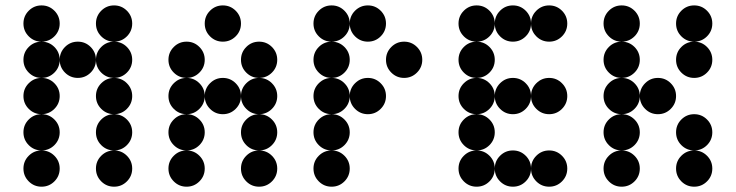

<svg xmlns="http://www.w3.org/2000/svg" viewBox="-20 -704 2774 724"><path d="M205.1 -615.2Q205.1 -586.9 185.1 -566.9Q165 -546.9 136.7 -546.9Q108.4 -546.9 88.4 -566.9Q68.4 -586.9 68.4 -615.2Q68.4 -643.6 88.4 -663.6Q108.4 -683.6 136.7 -683.6Q165 -683.6 185.1 -663.6Q205.1 -643.6 205.1 -615.2ZM478.5 -615.2Q478.5 -586.9 458.5 -566.9Q438.5 -546.9 410.2 -546.9Q381.8 -546.9 361.8 -566.9Q341.8 -586.9 341.8 -615.2Q341.8 -643.6 361.8 -663.6Q381.8 -683.6 410.2 -683.6Q438.5 -683.6 458.5 -663.6Q478.5 -643.6 478.5 -615.2ZM205.1 -478.5Q205.1 -450.2 185.1 -430.2Q165 -410.2 136.7 -410.2Q108.4 -410.2 88.4 -430.2Q68.4 -450.2 68.4 -478.5Q68.4 -506.8 88.4 -526.9Q108.4 -546.9 136.7 -546.9Q165 -546.9 185.1 -526.9Q205.1 -506.8 205.1 -478.5ZM341.8 -478.5Q341.8 -450.2 321.8 -430.2Q301.8 -410.2 273.4 -410.2Q245.1 -410.2 225.1 -430.2Q205.1 -450.2 205.1 -478.5Q205.1 -506.8 225.1 -526.9Q245.1 -546.9 273.4 -546.9Q301.8 -546.9 321.8 -526.9Q341.8 -506.8 341.8 -478.5ZM478.5 -478.5Q478.5 -450.2 458.5 -430.2Q438.5 -410.2 410.2 -410.2Q381.8 -410.2 361.8 -430.2Q341.8 -450.2 341.8 -478.5Q341.8 -506.8 361.8 -526.9Q381.8 -546.9 410.2 -546.9Q438.5 -546.9 458.5 -526.9Q478.5 -506.8 478.5 -478.5ZM205.1 -341.8Q205.1 -313.5 185.1 -293.5Q165 -273.4 136.7 -273.4Q108.4 -273.4 88.4 -293.5Q68.4 -313.5 68.4 -341.8Q68.4 -370.1 88.4 -390.1Q108.4 -410.2 136.7 -410.2Q165 -410.2 185.1 -390.1Q205.1 -370.1 205.1 -341.8ZM478.5 -341.8Q478.5 -313.5 458.5 -293.5Q438.5 -273.4 410.2 -273.4Q381.8 -273.4 361.8 -293.5Q341.8 -313.5 341.8 -341.8Q341.8 -370.1 361.8 -390.1Q381.8 -410.2 410.2 -410.2Q438.5 -410.2 458.5 -390.1Q478.5 -370.1 478.5 -341.8ZM205.1 -205.1Q205.1 -176.8 185.1 -156.7Q165 -136.7 136.7 -136.7Q108.4 -136.7 88.4 -156.7Q68.4 -176.8 68.4 -205.1Q68.4 -233.4 88.4 -253.4Q108.4 -273.4 136.7 -273.4Q165 -273.4 185.1 -253.4Q205.1 -233.4 205.1 -205.1ZM478.5 -205.1Q478.5 -176.8 458.5 -156.7Q438.5 -136.7 410.2 -136.7Q381.8 -136.7 361.8 -156.7Q341.8 -176.8 341.8 -205.1Q341.8 -233.4 361.8 -253.4Q381.8 -273.4 410.2 -273.4Q438.5 -273.4 458.5 -253.4Q478.5 -233.4 478.5 -205.1ZM205.1 -68.4Q205.1 -40 185.1 -20Q165 0 136.7 0Q108.4 0 88.4 -20Q68.4 -40 68.4 -68.4Q68.4 -96.7 88.4 -116.7Q108.4 -136.7 136.7 -136.7Q165 -136.7 185.1 -116.7Q205.1 -96.7 205.1 -68.4ZM478.5 -68.4Q478.5 -40 458.5 -20Q438.5 0 410.2 0Q381.8 0 361.8 -20Q341.8 -40 341.8 -68.4Q341.8 -96.7 361.8 -116.7Q381.8 -136.7 410.2 -136.7Q438.5 -136.7 458.5 -116.7Q478.5 -96.7 478.5 -68.4Z M888.7 -615.2Q888.7 -586.9 868.7 -566.9Q848.6 -546.9 820.3 -546.9Q792 -546.9 772 -566.9Q752 -586.9 752 -615.2Q752 -643.6 772 -663.6Q792 -683.6 820.3 -683.6Q848.6 -683.6 868.7 -663.6Q888.7 -643.6 888.7 -615.2ZM752 -478.5Q752 -450.2 731.9 -430.2Q711.9 -410.2 683.6 -410.2Q655.3 -410.2 635.3 -430.2Q615.2 -450.2 615.2 -478.5Q615.2 -506.8 635.3 -526.9Q655.3 -546.9 683.6 -546.9Q711.9 -546.9 731.9 -526.9Q752 -506.8 752 -478.5ZM1025.4 -478.5Q1025.4 -450.2 1005.4 -430.2Q985.4 -410.2 957 -410.2Q928.7 -410.2 908.7 -430.2Q888.7 -450.2 888.7 -478.5Q888.7 -506.8 908.7 -526.9Q928.7 -546.9 957 -546.9Q985.4 -546.9 1005.4 -526.9Q1025.4 -506.8 1025.4 -478.5ZM752 -341.8Q752 -313.5 731.9 -293.5Q711.9 -273.4 683.6 -273.4Q655.3 -273.4 635.3 -293.5Q615.2 -313.5 615.2 -341.8Q615.2 -370.1 635.3 -390.1Q655.3 -410.2 683.6 -410.2Q711.9 -410.2 731.9 -390.1Q752 -370.1 752 -341.8ZM888.7 -341.8Q888.7 -313.5 868.7 -293.5Q848.6 -273.4 820.3 -273.4Q792 -273.4 772 -293.5Q752 -313.5 752 -341.8Q752 -370.1 772 -390.1Q792 -410.2 820.3 -410.2Q848.6 -410.2 868.7 -390.1Q888.7 -370.1 888.7 -341.8ZM1025.4 -341.8Q1025.4 -313.5 1005.4 -293.5Q985.4 -273.4 957 -273.4Q928.7 -273.4 908.7 -293.5Q888.7 -313.5 888.7 -341.8Q888.7 -370.1 908.7 -390.1Q928.7 -410.2 957 -410.2Q985.4 -410.2 1005.4 -390.1Q1025.4 -370.1 1025.4 -341.8ZM752 -205.1Q752 -176.8 731.9 -156.7Q711.9 -136.7 683.6 -136.7Q655.3 -136.7 635.3 -156.7Q615.2 -176.8 615.2 -205.1Q615.2 -233.4 635.3 -253.4Q655.3 -273.4 683.6 -273.4Q711.9 -273.4 731.9 -253.4Q752 -233.4 752 -205.1ZM1025.4 -205.1Q1025.4 -176.8 1005.4 -156.7Q985.4 -136.7 957 -136.7Q928.7 -136.7 908.7 -156.7Q888.7 -176.8 888.7 -205.1Q888.7 -233.4 908.7 -253.4Q928.7 -273.4 957 -273.4Q985.4 -273.4 1005.4 -253.4Q1025.4 -233.4 1025.4 -205.1ZM752 -68.4Q752 -40 731.9 -20Q711.9 0 683.6 0Q655.3 0 635.3 -20Q615.2 -40 615.2 -68.4Q615.2 -96.7 635.3 -116.7Q655.3 -136.7 683.6 -136.7Q711.9 -136.7 731.9 -116.7Q752 -96.7 752 -68.4ZM1025.4 -68.4Q1025.4 -40 1005.4 -20Q985.4 0 957 0Q928.7 0 908.7 -20Q888.7 -40 888.7 -68.4Q888.7 -96.7 908.7 -116.7Q928.7 -136.7 957 -136.7Q985.4 -136.7 1005.4 -116.7Q1025.4 -96.7 1025.4 -68.4Z M1298.8 -615.2Q1298.8 -586.9 1278.8 -566.9Q1258.8 -546.9 1230.5 -546.9Q1202.1 -546.9 1182.1 -566.9Q1162.1 -586.9 1162.1 -615.2Q1162.1 -643.6 1182.1 -663.6Q1202.1 -683.6 1230.5 -683.6Q1258.8 -683.6 1278.8 -663.6Q1298.8 -643.6 1298.8 -615.2ZM1435.5 -615.2Q1435.5 -586.9 1415.5 -566.9Q1395.5 -546.9 1367.2 -546.9Q1338.9 -546.9 1318.8 -566.9Q1298.8 -586.9 1298.8 -615.2Q1298.8 -643.6 1318.8 -663.6Q1338.9 -683.6 1367.2 -683.6Q1395.5 -683.6 1415.5 -663.6Q1435.5 -643.6 1435.5 -615.2ZM1298.8 -478.5Q1298.8 -450.2 1278.8 -430.2Q1258.8 -410.2 1230.5 -410.2Q1202.1 -410.2 1182.1 -430.2Q1162.1 -450.2 1162.1 -478.5Q1162.1 -506.8 1182.1 -526.9Q1202.1 -546.9 1230.5 -546.9Q1258.8 -546.9 1278.8 -526.9Q1298.8 -506.8 1298.8 -478.5ZM1572.3 -478.5Q1572.3 -450.2 1552.2 -430.2Q1532.2 -410.2 1503.9 -410.2Q1475.6 -410.2 1455.6 -430.2Q1435.5 -450.2 1435.5 -478.5Q1435.5 -506.8 1455.6 -526.9Q1475.6 -546.9 1503.9 -546.9Q1532.2 -546.9 1552.2 -526.9Q1572.3 -506.8 1572.3 -478.5ZM1298.8 -341.8Q1298.8 -313.5 1278.8 -293.5Q1258.8 -273.4 1230.5 -273.4Q1202.1 -273.4 1182.1 -293.5Q1162.1 -313.5 1162.1 -341.8Q1162.1 -370.1 1182.1 -390.1Q1202.1 -410.2 1230.5 -410.2Q1258.8 -410.2 1278.8 -390.1Q1298.8 -370.1 1298.8 -341.8ZM1435.5 -341.8Q1435.5 -313.5 1415.5 -293.5Q1395.5 -273.4 1367.2 -273.4Q1338.9 -273.4 1318.8 -293.5Q1298.8 -313.5 1298.8 -341.8Q1298.8 -370.1 1318.8 -390.1Q1338.9 -410.2 1367.2 -410.2Q1395.5 -410.2 1415.5 -390.1Q1435.5 -370.1 1435.5 -341.8ZM1298.8 -205.1Q1298.8 -176.8 1278.8 -156.7Q1258.8 -136.7 1230.5 -136.7Q1202.1 -136.7 1182.1 -156.7Q1162.1 -176.8 1162.1 -205.1Q1162.1 -233.4 1182.1 -253.4Q1202.1 -273.4 1230.5 -273.4Q1258.8 -273.4 1278.8 -253.4Q1298.8 -233.4 1298.8 -205.1ZM1298.8 -68.4Q1298.8 -40 1278.8 -20Q1258.8 0 1230.5 0Q1202.1 0 1182.1 -20Q1162.1 -40 1162.1 -68.4Q1162.1 -96.7 1182.1 -116.7Q1202.1 -136.7 1230.5 -136.7Q1258.8 -136.7 1278.8 -116.7Q1298.8 -96.7 1298.8 -68.4Z M1845.7 -615.2Q1845.7 -586.9 1825.7 -566.9Q1805.7 -546.9 1777.3 -546.9Q1749 -546.9 1729 -566.9Q1709 -586.9 1709 -615.2Q1709 -643.6 1729 -663.6Q1749 -683.6 1777.3 -683.6Q1805.7 -683.6 1825.7 -663.6Q1845.7 -643.6 1845.7 -615.2ZM1982.4 -615.2Q1982.4 -586.9 1962.4 -566.9Q1942.4 -546.9 1914.1 -546.9Q1885.7 -546.9 1865.7 -566.9Q1845.7 -586.9 1845.7 -615.2Q1845.7 -643.6 1865.7 -663.6Q1885.7 -683.6 1914.1 -683.6Q1942.4 -683.6 1962.4 -663.6Q1982.4 -643.6 1982.4 -615.2ZM2119.1 -615.2Q2119.1 -586.9 2099.1 -566.9Q2079.1 -546.9 2050.8 -546.9Q2022.5 -546.9 2002.4 -566.9Q1982.4 -586.9 1982.4 -615.2Q1982.4 -643.6 2002.4 -663.6Q2022.5 -683.6 2050.8 -683.6Q2079.1 -683.6 2099.1 -663.6Q2119.1 -643.6 2119.1 -615.2ZM1845.7 -478.5Q1845.7 -450.2 1825.7 -430.2Q1805.7 -410.2 1777.3 -410.2Q1749 -410.2 1729 -430.2Q1709 -450.2 1709 -478.5Q1709 -506.8 1729 -526.9Q1749 -546.9 1777.3 -546.9Q1805.7 -546.9 1825.7 -526.9Q1845.7 -506.8 1845.7 -478.5ZM1845.7 -341.8Q1845.7 -313.5 1825.7 -293.5Q1805.7 -273.4 1777.3 -273.4Q1749 -273.4 1729 -293.5Q1709 -313.5 1709 -341.8Q1709 -370.1 1729 -390.1Q1749 -410.2 1777.3 -410.2Q1805.7 -410.2 1825.7 -390.1Q1845.7 -370.1 1845.7 -341.8ZM1982.4 -341.8Q1982.4 -313.5 1962.4 -293.5Q1942.4 -273.4 1914.1 -273.4Q1885.7 -273.4 1865.7 -293.5Q1845.7 -313.5 1845.7 -341.8Q1845.7 -370.1 1865.7 -390.1Q1885.7 -410.2 1914.1 -410.2Q1942.4 -410.2 1962.4 -390.1Q1982.4 -370.1 1982.4 -341.8ZM2119.1 -341.8Q2119.1 -313.5 2099.1 -293.5Q2079.1 -273.4 2050.8 -273.4Q2022.5 -273.4 2002.4 -293.5Q1982.4 -313.5 1982.4 -341.8Q1982.4 -370.1 2002.4 -390.1Q2022.5 -410.2 2050.8 -410.2Q2079.1 -410.2 2099.1 -390.1Q2119.1 -370.1 2119.1 -341.8ZM1845.7 -205.1Q1845.7 -176.8 1825.7 -156.7Q1805.7 -136.7 1777.3 -136.7Q1749 -136.7 1729 -156.7Q1709 -176.8 1709 -205.1Q1709 -233.4 1729 -253.4Q1749 -273.4 1777.3 -273.4Q1805.7 -273.4 1825.7 -253.4Q1845.7 -233.4 1845.7 -205.1ZM1845.7 -68.4Q1845.7 -40 1825.7 -20Q1805.7 0 1777.3 0Q1749 0 1729 -20Q1709 -40 1709 -68.4Q1709 -96.7 1729 -116.7Q1749 -136.7 1777.3 -136.7Q1805.7 -136.7 1825.7 -116.7Q1845.7 -96.7 1845.7 -68.4ZM1982.4 -68.4Q1982.4 -40 1962.4 -20Q1942.4 0 1914.1 0Q1885.7 0 1865.7 -20Q1845.7 -40 1845.7 -68.4Q1845.7 -96.7 1865.7 -116.7Q1885.7 -136.7 1914.1 -136.7Q1942.4 -136.7 1962.4 -116.7Q1982.4 -96.7 1982.4 -68.4ZM2119.1 -68.4Q2119.1 -40 2099.1 -20Q2079.1 0 2050.8 0Q2022.5 0 2002.4 -20Q1982.4 -40 1982.4 -68.4Q1982.4 -96.7 2002.4 -116.7Q2022.5 -136.7 2050.8 -136.7Q2079.1 -136.7 2099.1 -116.7Q2119.1 -96.7 2119.1 -68.4Z M2392.6 -615.2Q2392.6 -586.9 2372.6 -566.9Q2352.5 -546.9 2324.2 -546.9Q2295.9 -546.9 2275.9 -566.9Q2255.9 -586.9 2255.9 -615.2Q2255.9 -643.6 2275.9 -663.6Q2295.9 -683.6 2324.2 -683.6Q2352.5 -683.6 2372.6 -663.6Q2392.6 -643.6 2392.6 -615.2ZM2666 -615.2Q2666 -586.9 2646 -566.9Q2626 -546.9 2597.7 -546.9Q2569.3 -546.9 2549.3 -566.9Q2529.3 -586.9 2529.3 -615.2Q2529.3 -643.6 2549.3 -663.6Q2569.3 -683.6 2597.7 -683.6Q2626 -683.6 2646 -663.6Q2666 -643.6 2666 -615.2ZM2392.6 -478.5Q2392.6 -450.2 2372.6 -430.2Q2352.5 -410.2 2324.2 -410.2Q2295.9 -410.2 2275.9 -430.2Q2255.9 -450.2 2255.9 -478.5Q2255.9 -506.8 2275.9 -526.9Q2295.9 -546.9 2324.2 -546.9Q2352.5 -546.9 2372.6 -526.9Q2392.6 -506.8 2392.6 -478.5ZM2666 -478.5Q2666 -450.2 2646 -430.2Q2626 -410.2 2597.7 -410.2Q2569.3 -410.2 2549.3 -430.2Q2529.3 -450.2 2529.3 -478.5Q2529.3 -506.8 2549.3 -526.9Q2569.3 -546.9 2597.7 -546.9Q2626 -546.9 2646 -526.9Q2666 -506.8 2666 -478.5ZM2392.6 -341.8Q2392.6 -313.5 2372.6 -293.5Q2352.5 -273.4 2324.2 -273.4Q2295.9 -273.4 2275.9 -293.5Q2255.9 -313.5 2255.9 -341.8Q2255.9 -370.1 2275.9 -390.1Q2295.9 -410.2 2324.2 -410.2Q2352.5 -410.2 2372.6 -390.1Q2392.6 -370.1 2392.6 -341.8ZM2529.3 -341.8Q2529.3 -313.5 2509.3 -293.5Q2489.3 -273.4 2460.9 -273.4Q2432.6 -273.4 2412.6 -293.5Q2392.6 -313.5 2392.6 -341.8Q2392.6 -370.1 2412.6 -390.1Q2432.6 -410.2 2460.9 -410.2Q2489.3 -410.2 2509.3 -390.1Q2529.3 -370.1 2529.3 -341.8ZM2392.6 -205.1Q2392.6 -176.8 2372.6 -156.7Q2352.5 -136.7 2324.2 -136.7Q2295.9 -136.7 2275.9 -156.7Q2255.9 -176.8 2255.9 -205.1Q2255.9 -233.4 2275.9 -253.4Q2295.9 -273.4 2324.2 -273.4Q2352.5 -273.4 2372.6 -253.4Q2392.6 -233.4 2392.6 -205.1ZM2666 -205.1Q2666 -176.8 2646 -156.7Q2626 -136.7 2597.7 -136.7Q2569.3 -136.7 2549.3 -156.7Q2529.3 -176.8 2529.3 -205.1Q2529.3 -233.4 2549.3 -253.4Q2569.3 -273.4 2597.7 -273.4Q2626 -273.4 2646 -253.4Q2666 -233.4 2666 -205.1ZM2392.6 -68.4Q2392.6 -40 2372.6 -20Q2352.5 0 2324.2 0Q2295.9 0 2275.9 -20Q2255.9 -40 2255.9 -68.4Q2255.9 -96.7 2275.9 -116.7Q2295.9 -136.7 2324.2 -136.7Q2352.5 -136.7 2372.6 -116.7Q2392.6 -96.7 2392.6 -68.4ZM2666 -68.4Q2666 -40 2646 -20Q2626 0 2597.7 0Q2569.3 0 2549.3 -20Q2529.3 -40 2529.3 -68.4Q2529.3 -96.7 2549.3 -116.7Q2569.3 -136.7 2597.7 -136.7Q2626 -136.7 2646 -116.7Q2666 -96.7 2666 -68.4Z"/></svg>

Font: DatDot
Style: Bold
Weight: 700
Designer: GGBot
Version: 1.00